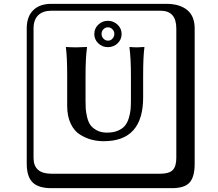

<svg xmlns="http://www.w3.org/2000/svg" viewBox="-20 -774 1140 1006"><path d="M545.9 -630.9Q531.7 -630.9 522 -620.8Q512.2 -610.8 512.2 -596.2Q512.2 -582 522.2 -571.5Q532.2 -561 546.1 -561Q560.1 -561 569.6 -572Q579.1 -583 579.1 -596.2Q579.1 -610.4 569.1 -620.6Q559.1 -630.9 545.9 -630.9ZM544.9 -526.9Q516.1 -526.9 495.1 -546.9Q474.1 -566.9 474.1 -595.9Q474.1 -625 495.1 -645Q516.1 -665 545.2 -665Q574.2 -665 595.7 -645Q617.2 -625 617.2 -595.9Q617.2 -566.9 596.2 -546.9Q575.2 -526.9 544.9 -526.9ZM666 -376Q666 -468.8 658.2 -525.9L660.2 -527.8Q680.2 -525.9 698.2 -525.9L735.8 -527.8L736.8 -525.9Q730 -479 730 -376V-263.2Q730 -34.2 523.9 -34.2Q490.7 -34.2 460.4 -42Q430.2 -49.8 399.7 -68.4Q369.1 -86.9 350.6 -126Q332 -165 332 -219.2V-376Q332 -476.1 325.2 -525.9L326.2 -527.8Q355 -525.9 379.9 -525.9L435.1 -527.8L436 -525.9Q428.2 -472.7 428.2 -376V-244.1Q428.2 -221.2 429.2 -204.6Q430.2 -188 436 -162.1Q441.9 -136.2 452.9 -120.1Q463.9 -104 486.3 -91.6Q508.8 -79.1 540 -79.1Q573.2 -79.1 597.2 -89.1Q621.1 -99.1 634 -114.5Q647 -129.9 654.5 -154.1Q662.1 -178.2 664.1 -199.7Q666 -221.2 666 -250ZM249 -717.8Q204.1 -717.8 179.9 -693.8Q155.8 -669.9 155.8 -625V53.2Q155.8 136.2 249 136.2H820.8Q865.7 136.2 884.8 117.2Q903.8 98.1 903.8 53.2V-625Q903.8 -717.8 820.8 -717.8ZM1000 84Q1000 152.8 973.4 182.4Q946.8 211.9 880.9 211.9H249Q181.2 211.9 150.6 181.4Q120.1 150.9 120.1 84V-625Q120.1 -687 154.1 -720.5Q188 -753.9 249 -753.9H851.1Q920.9 -753.9 960.4 -721.9Q1000 -689.9 1000 -625Z"/></svg>

Font: Linux Biolinum Keyboard O
Style: Regular
Weight: 700
Designer: Philipp H. Poll
Foundry: Philipp H. Poll
Version: Version 0.6.1